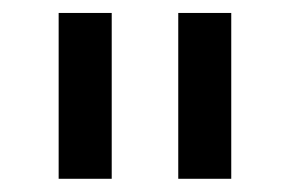

<svg xmlns="http://www.w3.org/2000/svg" viewBox="-20 -747 442 292"><path d="M149.9 -727.3H69.2V-475.1H149.9ZM251.1 -475.1H331.7V-727.3H251.1Z"/></svg>

Font: Margiela Sans Text
Style: Regular
Weight: 400
Designer: Stefan Endress, Andreas Faust
Version: Version 1.100;FEAKit 1.0